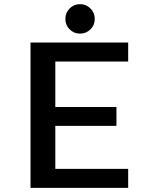

<svg xmlns="http://www.w3.org/2000/svg" viewBox="-20 -905 750 925"><path d="M597.5 -608.5H246.5V-389.5H541V-298.5H246.5V-91.5H597.5V0H127V-700H597.5ZM365.5 -743Q336 -743 315.5 -763.5Q295 -784 295 -813.5Q295 -843.5 315.5 -864.2Q336 -885 365.5 -885Q395 -885 415.8 -864.2Q436.5 -843.5 436.5 -813.5Q436.5 -784 415.8 -763.5Q395 -743 365.5 -743Z"/></svg>

Font: League Mono Medium
Style: Regular
Weight: 500
Width: 6
Designer: Tyler Finck
Foundry: The League of Moveable Type / Tyler Finck
Version: Version 2.300;RELEASE